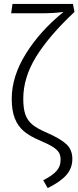

<svg xmlns="http://www.w3.org/2000/svg" viewBox="-20 -756 401 982"><path d="M361 -695Q230 -572 164.5 -465.5Q99 -359 99 -251Q99 -200 110 -169.5Q121 -139 146 -118.5Q171 -98 218 -78Q289 -47 319.5 -18.5Q350 10 350 57Q350 104 319.5 139Q289 174 224 206L201 166Q245 144 267.5 120Q290 96 290 61Q290 39 281.5 24.5Q273 10 250.5 -4.5Q228 -19 183 -38Q133 -59 102.5 -84.5Q72 -110 56 -150Q40 -190 40 -251Q40 -365 112.5 -481.5Q185 -598 305 -695Q259 -688 187 -688H37L44 -736H353Z"/></svg>

Font: Fira Sans Condensed Light
Style: Regular
Weight: 300
Width: 3
Designer: bBox Type GmbH & Carrois Corporate GbR & Edenspiekermann AG
Foundry: bBox Type GmbH & Carrois Corporate GbR & Edenspiekermann AG
Version: Version 4.301